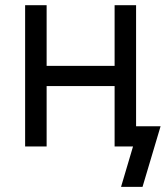

<svg xmlns="http://www.w3.org/2000/svg" viewBox="-20 -566 641 742"><path d="M441.4 -311.5V-233.4H140.6V-311.5ZM160.2 -545.9V0H77.1V-545.9ZM505.9 -545.9V0H422.9V-545.9ZM447.8 156.2 494.1 0H462.9V-78.1H600.6L530.8 156.2Z"/></svg>

Font: Inter
Style: Regular
Weight: 400
Designer: Rasmus Andersson
Foundry: rsms
Version: Version 4.000;git-8c9346024